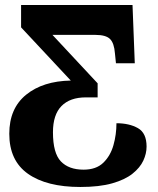

<svg xmlns="http://www.w3.org/2000/svg" viewBox="-20 -734 629 765"><path d="M300 11Q166 11 91.5 -41.5Q17 -94 17 -201Q17 -302 84 -356.5Q151 -411 262 -413L64 -625V-714H508L517 -482H442L438 -521Q435 -562 418.5 -578.5Q402 -595 360 -595H189L369 -402V-346H322Q259 -346 225 -311.5Q191 -277 191 -207Q191 -124 222.5 -91Q254 -58 313 -58Q363 -58 391.5 -85.5Q420 -113 432 -155.5Q444 -198 444 -243Q495 -243 529.5 -223.5Q564 -204 564 -150Q564 -122 551 -94Q538 -66 508 -42Q478 -18 427 -3.5Q376 11 300 11Z"/></svg>

Font: Noto Serif SemiCondensed Black
Style: Regular
Weight: 900
Width: 4
Designer: Monotype Design Team
Foundry: Monotype Imaging Inc.
Version: Version 2.014; ttfautohint (v1.8.4.7-5d5b)